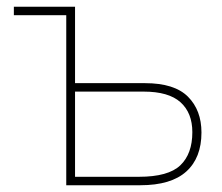

<svg xmlns="http://www.w3.org/2000/svg" viewBox="-20 -548 656 568"><path d="M202 -528V-302H409Q496 -302 536 -262Q576 -222 576 -156Q576 -81 531 -40.5Q486 0 395 0H176V-503H21V-528ZM405 -277H202V-25H391Q478 -25 513.5 -59Q549 -93 549 -157Q549 -214 514 -245.5Q479 -277 405 -277Z"/></svg>

Font: Noto Sans Thin
Style: Regular
Weight: 100
Designer: Monotype Design Team
Foundry: Monotype Imaging Inc.
Version: Version 2.007